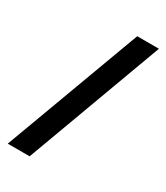

<svg xmlns="http://www.w3.org/2000/svg" viewBox="-182 -798 762 881"><g transform="rotate(30 199.5 -357.0)"><path d="M392 -719 125 5H9L277 -719Z"/></g></svg>

Font: Noto Sans Bengali SemiCondensed SemiBold
Style: Regular
Weight: 600
Width: 4
Designer: Joana Ranito - Universal Thirst; Jelle Bosma - Monotype Design Team
Foundry: Universal Thirst ehf.
Version: Version 3.000; ttfautohint (v1.8.4.7-5d5b)